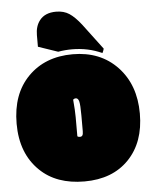

<svg xmlns="http://www.w3.org/2000/svg" viewBox="-54 -789 673 849"><g transform="rotate(-5 283.0 -364.5)"><path d="M89.8 -55.7Q162.6 15.1 287.1 15.1Q411.6 15.1 484.1 -60.1Q556.6 -135.3 556.6 -262.9Q556.6 -390.6 481.4 -470.2Q405.8 -549.8 283.2 -549.8Q160.6 -549.8 85.2 -473.4Q9.8 -397 9.8 -264.9Q9.8 -132.8 89.8 -55.7ZM226.6 -743.7Q177.2 -743.7 153.3 -712.9Q133.3 -687.5 133.3 -647.5V-596.2L220.7 -566.4Q251.5 -571.8 282.2 -571.8Q354 -571.8 415 -543.5Q419.9 -552.2 422.4 -562.5L336.9 -676.3Q309.1 -711.9 284.9 -727.8Q260.7 -743.7 226.6 -743.7ZM272.5 -272Q272.5 -301.3 268.1 -349.6Q272.9 -354.5 279.8 -354.5Q290.5 -354.5 294.4 -339.1Q298.3 -323.7 298.3 -276.9V-207Q298.3 -193.8 294.9 -188.5Q291.5 -183.1 283.7 -183.1Q275.9 -183.1 272.5 -186.5Z"/></g></svg>

Font: Friends & Family
Style: Regular
Weight: 400
Designer: Sarang Kulkarni, Maithili Shingre, Noopur Datye
Foundry: Ek Type
Version: Version 1.000;hotconv 1.0.117;makeotfexe 2.5.65602